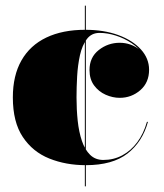

<svg xmlns="http://www.w3.org/2000/svg" viewBox="-20 -575 580 680"><path d="M284 10Q213.5 10 154.8 -13.5Q96 -37 60.8 -89.8Q25.5 -142.5 25.5 -230Q25.5 -307.5 56 -361Q86.5 -414.5 144 -442Q201.5 -469.5 282 -469.5Q348 -469.5 399 -450.8Q450 -432 479 -400Q508 -368 508 -328Q508 -282.5 476.8 -255.5Q445.5 -228.5 404 -228.5Q379 -228.5 354.2 -239.5Q329.5 -250.5 313.2 -272.5Q297 -294.5 297 -327Q297 -372 329.8 -397.8Q362.5 -423.5 404 -423.5Q444 -423.5 475.5 -398.2Q507 -373 507 -328H504.5Q504.5 -356.5 488.5 -380.5Q472.5 -404.5 446.2 -422Q420 -439.5 390.2 -449Q360.5 -458.5 332.5 -458.5Q304 -458.5 287.5 -436.5Q271 -414.5 263.2 -379.5Q255.5 -344.5 253.2 -305Q251 -265.5 251 -230Q251 -187 255.2 -147.2Q259.5 -107.5 270 -76.2Q280.5 -45 299 -26.8Q317.5 -8.5 346 -8.5Q382.5 -8.5 413 -24.8Q443.5 -41 466 -71.2Q488.5 -101.5 500.5 -143.5H504Q484.5 -72.5 431.5 -31.2Q378.5 10 284 10ZM280.5 85V-555H284V85Z"/></svg>

Font: Bodoni Moda 48pt Black
Style: Regular
Weight: 900
Designer: Owen Earl
Foundry: indestructible type
Version: Version 2.004